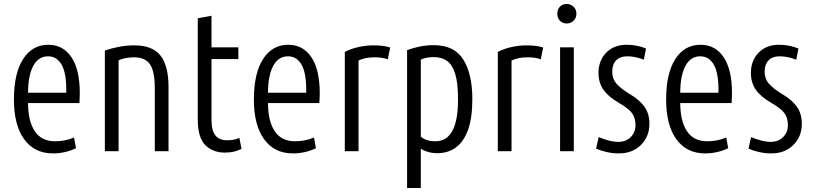

<svg xmlns="http://www.w3.org/2000/svg" viewBox="-20 -760 4084 965"><path d="M246 11Q153 11 101.5 -60Q50 -131 50 -260Q50 -391 96 -463Q142 -535 223 -535Q297 -535 339 -472.5Q381 -410 381 -292Q381 -282 380.5 -269Q380 -256 379 -242H121Q121 -152 154.5 -101Q188 -50 257 -50Q309 -50 352 -69L362 -15Q307 11 246 11ZM121 -294H313Q315 -388 291 -432.5Q267 -477 221 -477Q173 -477 147 -428.5Q121 -380 121 -294Z M507 0V-506Q542 -518 579.5 -525Q617 -532 656 -532Q746 -532 786.5 -481Q827 -430 827 -322V0H758V-316Q758 -401 734 -436.5Q710 -472 653 -472Q635 -472 614.5 -468.5Q594 -465 576 -457V0Z M1111 7Q1049 7 1011.5 -31Q974 -69 974 -159V-668L1043 -681V-522H1178V-463H1043V-157Q1043 -104 1062.5 -79.5Q1082 -55 1122 -55Q1138 -55 1153 -57.5Q1168 -60 1183 -67L1194 -12Q1159 7 1111 7Z M1452 11Q1359 11 1307.5 -60Q1256 -131 1256 -260Q1256 -391 1302 -463Q1348 -535 1429 -535Q1503 -535 1545 -472.5Q1587 -410 1587 -292Q1587 -282 1586.5 -269Q1586 -256 1585 -242H1327Q1327 -152 1360.5 -101Q1394 -50 1463 -50Q1515 -50 1558 -69L1568 -15Q1513 11 1452 11ZM1327 -294H1519Q1521 -388 1497 -432.5Q1473 -477 1427 -477Q1379 -477 1353 -428.5Q1327 -380 1327 -294Z M1713 0V-499Q1743 -515 1781.5 -523.5Q1820 -532 1857 -532Q1910 -532 1941 -521L1929 -462Q1902 -472 1862 -472Q1839 -472 1819 -468Q1799 -464 1782 -456V0Z M2026 185V-508Q2059 -520 2091.5 -526.5Q2124 -533 2161 -533Q2264 -533 2309 -460Q2354 -387 2354 -262Q2354 -165 2331.5 -105Q2309 -45 2269.5 -17.5Q2230 10 2178 10Q2153 10 2131 3.5Q2109 -3 2095 -13V185ZM2169 -50Q2189 -50 2208.5 -58Q2228 -66 2245 -88.5Q2262 -111 2272 -153Q2282 -195 2282 -262Q2282 -344 2267.5 -390Q2253 -436 2226 -454.5Q2199 -473 2160 -473Q2121 -473 2095 -460V-73Q2121 -50 2169 -50Z M2482 0V-499Q2512 -515 2550.5 -523.5Q2589 -532 2626 -532Q2679 -532 2710 -521L2698 -462Q2671 -472 2631 -472Q2608 -472 2588 -468Q2568 -464 2551 -456V0Z M2795 0V-522H2864V0ZM2828 -642Q2808 -642 2794.5 -655.5Q2781 -669 2781 -691Q2781 -713 2794.5 -726.5Q2808 -740 2828 -740Q2848 -740 2862.5 -726.5Q2877 -713 2877 -691Q2877 -669 2862.5 -655.5Q2848 -642 2828 -642Z M3091 11Q3059 11 3028.5 4Q2998 -3 2976 -13L2989 -71Q3012 -61 3038.5 -54Q3065 -47 3088 -47Q3126 -47 3150 -71Q3174 -95 3174 -131Q3174 -166 3157.5 -190Q3141 -214 3089 -244Q3037 -274 3012.5 -309.5Q2988 -345 2988 -393Q2988 -455 3026.5 -495Q3065 -535 3130 -535Q3158 -535 3183.5 -529.5Q3209 -524 3227 -516L3216 -460Q3196 -468 3174.5 -472.5Q3153 -477 3133 -477Q3096 -477 3076.5 -456.5Q3057 -436 3057 -399Q3057 -365 3077.5 -340.5Q3098 -316 3144 -288Q3195 -258 3219.5 -223Q3244 -188 3244 -138Q3244 -74 3201.5 -31.5Q3159 11 3091 11Z M3524 11Q3431 11 3379.5 -60Q3328 -131 3328 -260Q3328 -391 3374 -463Q3420 -535 3501 -535Q3575 -535 3617 -472.5Q3659 -410 3659 -292Q3659 -282 3658.5 -269Q3658 -256 3657 -242H3399Q3399 -152 3432.5 -101Q3466 -50 3535 -50Q3587 -50 3630 -69L3640 -15Q3585 11 3524 11ZM3399 -294H3591Q3593 -388 3569 -432.5Q3545 -477 3499 -477Q3451 -477 3425 -428.5Q3399 -380 3399 -294Z M3857 11Q3825 11 3794.5 4Q3764 -3 3742 -13L3755 -71Q3778 -61 3804.5 -54Q3831 -47 3854 -47Q3892 -47 3916 -71Q3940 -95 3940 -131Q3940 -166 3923.5 -190Q3907 -214 3855 -244Q3803 -274 3778.5 -309.5Q3754 -345 3754 -393Q3754 -455 3792.5 -495Q3831 -535 3896 -535Q3924 -535 3949.5 -529.5Q3975 -524 3993 -516L3982 -460Q3962 -468 3940.5 -472.5Q3919 -477 3899 -477Q3862 -477 3842.5 -456.5Q3823 -436 3823 -399Q3823 -365 3843.5 -340.5Q3864 -316 3910 -288Q3961 -258 3985.5 -223Q4010 -188 4010 -138Q4010 -74 3967.5 -31.5Q3925 11 3857 11Z"/></svg>

Font: Ubuntu Sans Condensed
Style: Regular
Weight: 400
Width: 3
Designer: Dalton Maag Ltd
Foundry: Dalton Maag Ltd
Version: Version 1.006; ttfautohint (v1.8.4.7-5d5b)